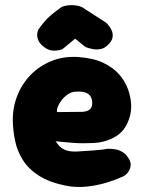

<svg xmlns="http://www.w3.org/2000/svg" viewBox="-20 -728 573 764"><path d="M243 11Q177 -2 135.5 -28.5Q94 -55 71.5 -90.5Q49 -126 40.5 -166Q32 -206 31 -246Q30 -299 48.5 -346.5Q67 -394 102 -430Q137 -466 185.5 -485.5Q234 -505 292 -501Q351 -497 391 -478Q431 -459 455 -431Q479 -403 490 -371Q501 -339 502 -309Q503 -262 477.5 -221Q452 -180 389 -164Q373 -160 353 -159Q333 -158 312 -158Q291 -158 271 -159.5Q251 -161 235.5 -162.5Q220 -164 210.5 -165Q201 -166 201 -166Q205 -161 213 -150.5Q221 -140 238 -132Q255 -124 285 -125Q324 -127 348 -129Q372 -131 385 -132.5Q398 -134 402.5 -135Q407 -136 407 -136Q407 -136 415.5 -136Q424 -136 437.5 -134Q451 -132 465 -124.5Q479 -117 489 -102Q501 -85 500 -71.5Q499 -58 493 -48Q487 -38 480.5 -33Q474 -28 474 -28Q474 -28 453.5 -19Q433 -10 399.5 0Q366 10 325 14.5Q284 19 243 11ZM207 -282 310 -283Q310 -283 313.5 -283.5Q317 -284 323 -285.5Q329 -287 334.5 -290.5Q340 -294 343.5 -300.5Q347 -307 347 -317Q347 -333 340.5 -344Q334 -355 319.5 -360Q305 -365 279 -363Q264 -362 250.5 -353Q237 -344 226.5 -331Q216 -318 210.5 -304.5Q205 -291 207 -282ZM158 -539Q140 -552 134 -564.5Q128 -577 128 -587.5Q128 -598 130.5 -604.5Q133 -611 133 -611Q146 -629 157 -642Q168 -655 182 -667Q196 -679 218 -695Q227 -703 245.5 -706Q264 -709 284.5 -706Q305 -703 321 -690L402 -638Q402 -638 409.5 -630Q417 -622 423.5 -609Q430 -596 428 -580Q426 -564 407 -547Q394 -535 379 -532.5Q364 -530 350.5 -532.5Q337 -535 328.5 -538Q320 -541 320 -541L279 -574Q267 -564 253 -552.5Q239 -541 228 -532Q228 -532 217.5 -529Q207 -526 191 -526.5Q175 -527 158 -539Z"/></svg>

Font: Sour Gummy Black
Style: Regular
Weight: 900
Version: Version 1.000